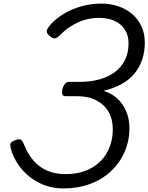

<svg xmlns="http://www.w3.org/2000/svg" viewBox="-20 -1035 830 1074"><path d="M336 19Q267 19 209 -7.5Q151 -34 109 -80Q67 -126 46 -185Q37 -214 37.5 -227.5Q38 -241 63 -250Q85 -259 95 -254.5Q105 -250 114 -227Q135 -174 167 -137Q199 -100 243.5 -80.5Q288 -61 347 -61Q410 -61 459 -80Q508 -99 542 -133Q576 -167 593.5 -213Q611 -259 611 -312Q611 -368 587.5 -409Q564 -450 519 -473.5Q474 -497 411 -497H345Q333 -497 329 -507Q325 -517 329 -537Q335 -557 344.5 -567Q354 -577 365 -577H426Q485 -577 535 -590.5Q585 -604 621.5 -631Q658 -658 678.5 -698.5Q699 -739 699 -792Q699 -827 687 -853.5Q675 -880 652.5 -898.5Q630 -917 599.5 -926Q569 -935 532 -935Q491 -935 453 -923.5Q415 -912 380 -890.5Q345 -869 314 -837Q296 -820 285 -820Q274 -820 255 -836Q238 -852 242 -865Q246 -878 264 -899Q295 -933 339 -959Q383 -985 436 -1000Q489 -1015 546 -1015Q596 -1015 640 -1000.5Q684 -986 718 -957.5Q752 -929 771 -888.5Q790 -848 790 -797Q790 -746 775.5 -702.5Q761 -659 732.5 -624Q704 -589 660.5 -565Q617 -541 559 -527Q605 -513 637 -483Q669 -453 686.5 -411Q704 -369 704 -318Q704 -248 677.5 -186.5Q651 -125 602 -78.5Q553 -32 485 -6.5Q417 19 336 19Z"/></svg>

Font: Playwrite AU NSW
Style: Regular
Weight: 400
Designer: Veronika Burian, José Scaglione
Foundry: TypeTogether
Version: Version 1.002